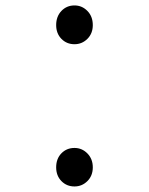

<svg xmlns="http://www.w3.org/2000/svg" viewBox="-20 -756 540 696"><path d="M183.6 -149.4Q183.6 -180.7 202.6 -200.2Q221.7 -219.7 250 -219.7Q277.3 -219.7 296.9 -199.7Q316.4 -179.7 316.4 -149.4Q316.4 -119.1 296.9 -99.6Q277.3 -80.1 250 -80.1Q221.7 -80.1 202.6 -99.6Q183.6 -119.1 183.6 -149.4ZM183.6 -665Q183.6 -696.3 202.6 -716.3Q221.7 -736.3 250 -736.3Q277.3 -736.3 296.9 -716.3Q316.4 -696.3 316.4 -665Q316.4 -634.8 296.9 -615.2Q277.3 -595.7 250 -595.7Q221.7 -595.7 202.6 -615.2Q183.6 -634.8 183.6 -665Z"/></svg>

Font: GenEi Gothic M Regular
Style: Regular
Weight: 400
Designer: o_tamon (Modified); [Source Han Sans]
Ryoko NISHIZUKA  (kana & ideographs); Paul D. Hunt (Latin, Greek & Cyrillic); Wenl
Version: Version 1.1a;Original Version 1.004